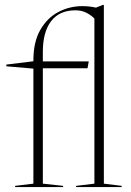

<svg xmlns="http://www.w3.org/2000/svg" viewBox="-20 -762 532 782"><path d="M154.5 -14 237 -5V0H41.5V-5L116 -14V-482.5L6 -492V-499L116 -512.5V-516Q116 -591 144 -640Q172 -689 217.5 -713Q263 -737 315.5 -737Q328.5 -737 341.2 -735.8Q354 -734.5 371 -731L399 -742H403V-14L475.5 -5V0H290V-5L364.5 -14V-686.5Q352 -699.5 332.5 -709.8Q313 -720 287 -720Q222 -720 188.2 -675.8Q154.5 -631.5 154.5 -551.5V-512H341.5L336.5 -484H154.5Z"/></svg>

Font: Newsreader Display ExtraLight
Style: Regular
Weight: 275
Designer: Hugues Gentile
Foundry: Production Type
Version: Version 1.002